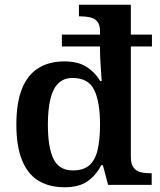

<svg xmlns="http://www.w3.org/2000/svg" viewBox="-20 -780 676 810"><path d="M253 10Q188 10 142.5 -17.5Q97 -45 73 -104Q49 -163 49 -254Q49 -346 72.5 -405Q96 -464 141.5 -492.5Q187 -521 252 -521Q309 -521 345 -498Q381 -475 403 -438H409Q409 -438 408 -453Q407 -468 405.5 -489.5Q404 -511 403 -531.5Q402 -552 402 -562V-584H241V-634H402V-647Q402 -675 391 -688.5Q380 -702 361.5 -706.5Q343 -711 321 -711H313V-760H532V-634H621V-584H532V-118Q532 -88 543.5 -73Q555 -58 573.5 -53.5Q592 -49 615 -49H620V0H436L414 -83H407Q385 -40 349 -15Q313 10 253 10ZM287 -61Q331 -61 356 -82Q381 -103 391.5 -146.5Q402 -190 402 -255Q402 -350 377.5 -400.5Q353 -451 286 -451Q249 -451 226 -428.5Q203 -406 192.5 -362Q182 -318 182 -254Q182 -157 206 -109Q230 -61 287 -61Z"/></svg>

Font: Noto Serif Armenian SemiBold
Style: Regular
Weight: 600
Version: Version 2.007